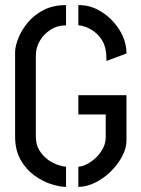

<svg xmlns="http://www.w3.org/2000/svg" viewBox="-20 -725 552 750"><path d="M238 5Q214 5 180.5 -5.5Q147 -16 114.5 -39.5Q82 -63 60.5 -100.5Q39 -138 39 -192V-524Q40 -547 52.5 -578Q65 -609 89.5 -638Q114 -667 150.5 -686Q187 -705 238 -705V-626Q204 -626 177 -608.5Q150 -591 135 -564.5Q120 -538 120 -508V-192Q120 -159 134.5 -136.5Q149 -114 169 -100Q189 -86 208.5 -80Q228 -74 238 -74ZM286 5V-74Q299 -74 317 -82.5Q335 -91 352.5 -107Q370 -123 381.5 -144Q393 -165 393 -190V-278H286V-353H474V-176Q474 -146 457 -114Q440 -82 412.5 -55Q385 -28 351.5 -11.5Q318 5 286 5ZM396 -487 395 -512Q393 -543 380.5 -564.5Q368 -586 350.5 -599.5Q333 -613 315.5 -619.5Q298 -626 286 -626V-705Q334 -706 377 -678.5Q420 -651 447 -607.5Q474 -564 474 -516Z"/></svg>

Font: Stick No Bills ExtraLight
Style: Regular
Weight: 400
Version: Version 2.000